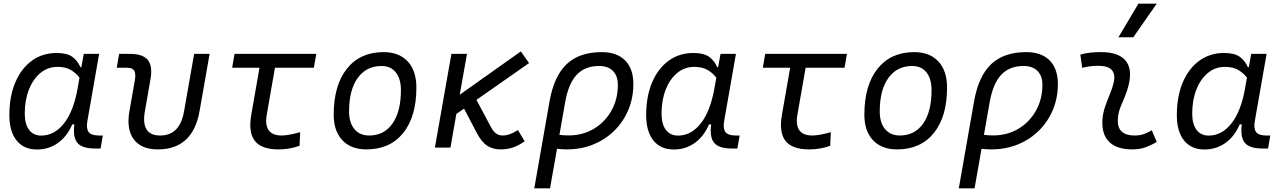

<svg xmlns="http://www.w3.org/2000/svg" viewBox="-20 -815 7071 1060"><path d="M429.2 -444.3 442.4 -517.6H527.3L462.4 -147Q455.1 -105.5 469.2 -86.2Q483.4 -66.9 525.9 -66.9H547.9L535.2 4.9H504.4Q434.1 4.9 407.7 -25.9Q381.3 -56.6 390.6 -128.4H378.9Q350.6 -62 300 -25.9Q249.5 10.3 184.1 10.3Q111.3 10.3 71.5 -39.6Q31.7 -89.4 31.7 -179.2Q31.7 -282.2 64.2 -359.4Q96.7 -436.5 155.5 -479.5Q214.4 -522.5 292.5 -522.5Q349.6 -522.5 378.9 -501.5Q408.2 -480.5 423.8 -444.3ZM297.4 -445.8Q243.7 -445.8 202.9 -411.9Q162.1 -377.9 139.4 -319.8Q116.7 -261.7 116.7 -188Q116.7 -129.9 140.6 -98.1Q164.6 -66.4 207.5 -66.4Q279.8 -66.4 332.8 -133.1Q385.7 -199.7 408.2 -325.7L418.9 -386.2Q401.9 -409.7 372.8 -427.7Q343.8 -445.8 297.4 -445.8Z M851.1 9.8Q759.8 9.8 718.5 -45.9Q677.2 -101.6 694.3 -200.2L724.6 -372.6Q731 -409.2 720.9 -425Q710.9 -440.9 682.1 -440.9H624.5L637.7 -517.6H696.3Q769 -517.6 796.4 -483.6Q823.7 -449.7 810.5 -376L779.8 -200.2Q756.3 -66.9 864.3 -66.9Q973.1 -66.9 996.1 -200.2L1051.8 -517.6H1137.2L1081.5 -200.2Q1043.9 9.8 851.1 9.8Z M1517.1 9.8Q1423.8 9.8 1387 -37.1Q1350.1 -84 1367.2 -181.2L1412.6 -440.9H1261.7L1274.9 -517.6H1726.1L1712.9 -440.9H1498L1453.1 -184.1Q1432.1 -66.9 1535.2 -66.9Q1571.8 -66.9 1637.2 -85.4L1633.8 -10.3Q1579.6 9.8 1517.1 9.8Z M2002.9 9.8Q1918 9.8 1870.1 -40.8Q1822.3 -91.3 1822.3 -181.2Q1822.3 -344.2 1895.3 -435.8Q1968.3 -527.3 2097.7 -527.3Q2183.1 -527.3 2231 -475.8Q2278.8 -424.3 2278.8 -331.5Q2278.8 -170.9 2205.8 -80.6Q2132.8 9.8 2002.9 9.8ZM2018.1 -66.9Q2100.6 -66.9 2147 -133.1Q2193.4 -199.2 2193.4 -317.4Q2193.4 -379.9 2165.3 -415.3Q2137.2 -450.7 2086.4 -450.7Q2002.4 -450.7 1954.8 -384.5Q1907.2 -318.4 1907.2 -200.2Q1907.2 -137.2 1936.8 -102.1Q1966.3 -66.9 2018.1 -66.9Z M2380.9 0 2472.2 -517.6H2558.1L2518.1 -292L2855.5 -531.2L2900.9 -466.8L2610.4 -263.7L2689 -116.2Q2703.1 -89.4 2718.8 -78.1Q2734.4 -66.9 2755.4 -66.9Q2793.9 -66.9 2839.4 -97.2L2876.5 -34.7Q2841.8 -10.7 2811 -0.5Q2780.3 9.8 2744.1 9.8Q2700.7 9.8 2669.7 -10.5Q2638.7 -30.8 2612.3 -81.1L2542 -215.3L2499.5 -186L2466.8 0Z M3302.2 -527.3Q3385.3 -527.3 3430.9 -481.7Q3476.6 -436 3476.6 -351.6Q3476.6 -274.4 3449 -208.5Q3421.4 -142.6 3371.6 -93.5Q3321.8 -44.4 3254.9 -17.3Q3188 9.8 3109.4 9.8Q3083 9.8 3055.2 6.3L3016.6 224.6H2929.7L3013.7 -253.9Q3038.1 -394.5 3108.4 -460.9Q3178.7 -527.3 3302.2 -527.3ZM3068.4 -70.3Q3092.3 -67.4 3120.1 -67.4Q3197.3 -67.4 3258.5 -104Q3319.8 -140.6 3355.5 -203.9Q3391.1 -267.1 3391.1 -346.7Q3391.1 -396 3364 -423.3Q3336.9 -450.7 3287.6 -450.7Q3209.5 -450.7 3163.8 -402.1Q3118.2 -353.5 3100.1 -250.5Z M3944.8 -444.3 3958 -517.6H4043L3978 -147Q3970.7 -105.5 3984.9 -86.2Q3999 -66.9 4041.5 -66.9H4063.5L4050.8 4.9H4020Q3949.7 4.9 3923.3 -25.9Q3897 -56.6 3906.2 -128.4H3894.5Q3866.2 -62 3815.7 -25.9Q3765.1 10.3 3699.7 10.3Q3627 10.3 3587.2 -39.6Q3547.4 -89.4 3547.4 -179.2Q3547.4 -282.2 3579.8 -359.4Q3612.3 -436.5 3671.1 -479.5Q3730 -522.5 3808.1 -522.5Q3865.2 -522.5 3894.5 -501.5Q3923.8 -480.5 3939.5 -444.3ZM3813 -445.8Q3759.3 -445.8 3718.5 -411.9Q3677.7 -377.9 3655 -319.8Q3632.3 -261.7 3632.3 -188Q3632.3 -129.9 3656.2 -98.1Q3680.2 -66.4 3723.1 -66.4Q3795.4 -66.4 3848.4 -133.1Q3901.4 -199.7 3923.8 -325.7L3934.6 -386.2Q3917.5 -409.7 3888.4 -427.7Q3859.4 -445.8 3813 -445.8Z M4446.8 9.8Q4353.5 9.8 4316.7 -37.1Q4279.8 -84 4296.9 -181.2L4342.3 -440.9H4191.4L4204.6 -517.6H4655.8L4642.6 -440.9H4427.7L4382.8 -184.1Q4361.8 -66.9 4464.8 -66.9Q4501.5 -66.9 4566.9 -85.4L4563.5 -10.3Q4509.3 9.8 4446.8 9.8Z M4932.6 9.8Q4847.7 9.8 4799.8 -40.8Q4752 -91.3 4752 -181.2Q4752 -344.2 4825 -435.8Q4897.9 -527.3 5027.3 -527.3Q5112.8 -527.3 5160.6 -475.8Q5208.5 -424.3 5208.5 -331.5Q5208.5 -170.9 5135.5 -80.6Q5062.5 9.8 4932.6 9.8ZM4947.8 -66.9Q5030.3 -66.9 5076.7 -133.1Q5123 -199.2 5123 -317.4Q5123 -379.9 5095 -415.3Q5066.9 -450.7 5016.1 -450.7Q4932.1 -450.7 4884.5 -384.5Q4836.9 -318.4 4836.9 -200.2Q4836.9 -137.2 4866.5 -102.1Q4896 -66.9 4947.8 -66.9Z M5646 -527.3Q5729 -527.3 5774.7 -481.7Q5820.3 -436 5820.3 -351.6Q5820.3 -274.4 5792.7 -208.5Q5765.1 -142.6 5715.3 -93.5Q5665.5 -44.4 5598.6 -17.3Q5531.7 9.8 5453.1 9.8Q5426.8 9.8 5398.9 6.3L5360.4 224.6H5273.4L5357.4 -253.9Q5381.8 -394.5 5452.1 -460.9Q5522.5 -527.3 5646 -527.3ZM5412.1 -70.3Q5436 -67.4 5463.9 -67.4Q5541 -67.4 5602.3 -104Q5663.6 -140.6 5699.2 -203.9Q5734.9 -267.1 5734.9 -346.7Q5734.9 -396 5707.8 -423.3Q5680.7 -450.7 5631.3 -450.7Q5553.2 -450.7 5507.6 -402.1Q5461.9 -353.5 5443.8 -250.5Z M6338.9 -95.7 6366.2 -31.2Q6337.4 -14.2 6305.4 -2.2Q6273.4 9.8 6231.9 9.8Q6145.5 9.8 6103.5 -31.7Q6061.5 -73.2 6066.4 -153.3Q6068.8 -189.9 6080.6 -224.6Q6092.3 -259.3 6106.2 -292Q6120.1 -324.7 6127.4 -355Q6151.9 -451.7 6043.9 -451.7Q5997.6 -451.7 5954.6 -440.4L5944.3 -513.7Q5973.1 -522 6002 -524.7Q6030.8 -527.3 6059.6 -527.3Q6154.3 -527.3 6193.6 -481Q6232.9 -434.6 6210.9 -345.2Q6202.6 -310.5 6189.5 -280.5Q6176.3 -250.5 6165 -221.2Q6153.8 -191.9 6151.4 -157.7Q6145.5 -66.9 6244.6 -66.9Q6271 -66.9 6291.3 -73.5Q6311.5 -80.1 6338.9 -95.7ZM6154.8 -609.4 6265.1 -794.9H6366.2L6236.8 -609.4Z M6874.5 -444.3 6887.7 -517.6H6972.7L6907.7 -147Q6900.4 -105.5 6914.6 -86.2Q6928.7 -66.9 6971.2 -66.9H6993.2L6980.5 4.9H6949.7Q6879.4 4.9 6853 -25.9Q6826.7 -56.6 6835.9 -128.4H6824.2Q6795.9 -62 6745.4 -25.9Q6694.8 10.3 6629.4 10.3Q6556.6 10.3 6516.8 -39.6Q6477.1 -89.4 6477.1 -179.2Q6477.1 -282.2 6509.5 -359.4Q6542 -436.5 6600.8 -479.5Q6659.7 -522.5 6737.8 -522.5Q6794.9 -522.5 6824.2 -501.5Q6853.5 -480.5 6869.1 -444.3ZM6742.7 -445.8Q6689 -445.8 6648.2 -411.9Q6607.4 -377.9 6584.7 -319.8Q6562 -261.7 6562 -188Q6562 -129.9 6585.9 -98.1Q6609.9 -66.4 6652.8 -66.4Q6725.1 -66.4 6778.1 -133.1Q6831.1 -199.7 6853.5 -325.7L6864.3 -386.2Q6847.2 -409.7 6818.1 -427.7Q6789.1 -445.8 6742.7 -445.8Z"/></svg>

Font: Cascadia Mono PL SemiLight
Style: Italic
Weight: 350
Italic angle: -10°
Monospace: yes
Designer: Aaron Bell
Foundry: Saja Typeworks
Version: Version 2404.023; ttfautohint (v1.8.4)